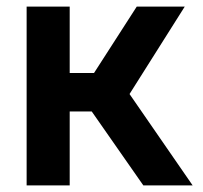

<svg xmlns="http://www.w3.org/2000/svg" viewBox="-20 -564 617 584"><path d="M259 -225H192V0H61V-544H192V-342H266L396 -544H542L374 -278L566 0H416Z"/></svg>

Font: Evergrow Sans
Style: Bold
Weight: 700
Foundry: 10Web
Version: Version 1.000